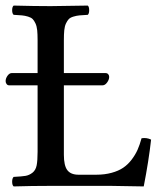

<svg xmlns="http://www.w3.org/2000/svg" viewBox="-28 -667 583 689"><path d="M316.9 -40Q347.7 -40 372.6 -46.9Q397.5 -53.7 414.3 -65.2Q431.2 -76.7 444.3 -94Q457.5 -111.3 465.6 -129.4Q473.6 -147.5 480 -170.9Q498.5 -173.8 514.2 -166Q505.9 -90.8 487.8 2Q397 0 369.1 0H154.8Q85.4 0 21 2Q15.6 -2.4 15.6 -14.9Q15.6 -27.3 21 -32.2Q50.3 -33.7 63.5 -35.9Q76.7 -38.1 88.4 -47.1Q100.1 -56.2 103.5 -73.5Q106.9 -90.8 106.9 -122.1V-360.8H4.9Q-1 -360.8 -4.4 -365.5Q-7.8 -370.1 -7.8 -376Q-7.8 -385.7 -1 -395.3Q5.9 -404.8 14.2 -404.8H106.9V-522.9Q106.9 -543.9 105.5 -558.3Q104 -572.8 99.4 -582.8Q94.7 -592.8 89.4 -598.4Q84 -604 72.8 -607.4Q61.5 -610.8 50.8 -611.8Q40 -612.8 21 -613.8Q15.6 -618.2 15.6 -630.4Q15.6 -642.6 21 -647Q97.2 -645 153.8 -645Q185.5 -645 287.1 -647Q292 -642.6 292 -630.4Q292 -618.2 287.1 -613.8Q268.1 -612.8 257.3 -611.8Q246.6 -610.8 235.4 -607.4Q224.1 -604 218.8 -598.4Q213.4 -592.8 208.7 -582.8Q204.1 -572.8 202.6 -558.3Q201.2 -543.9 201.2 -522.9V-404.8H350.1Q356.9 -404.8 360.4 -400.6Q363.8 -396.5 363.8 -391.1Q363.8 -381.3 356.4 -371.1Q349.1 -360.8 339.8 -360.8H201.2V-111.8Q201.2 -72.8 213.6 -56.4Q226.1 -40 253.9 -40Z"/></svg>

Font: Common Serif News
Style: Regular
Weight: 450
Designer: Philipp H. Poll, Khaled Hosny
Foundry: Stefan Peev, Context Ltd.
Version: Version 1.026